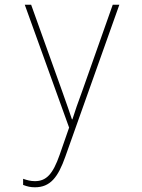

<svg xmlns="http://www.w3.org/2000/svg" viewBox="-20 -548 603 814"><path d="M128 246C193 246 226 204 257 116L486 -528H458L329 -163C309 -108 299 -81 287 -42H285C274 -76 265 -100 244 -160L112 -528H85L273 -7L233 108C204 191 176 220 128 220C110 220 95 216 78 210V236C96 243 110 246 128 246Z"/></svg>

Font: Noto Sans Mono SemiCondensed Thin
Style: Regular
Weight: 100
Width: 4
Designer: Monotype Design Team
Foundry: Monotype Imaging Inc.
Version: Version 2.014